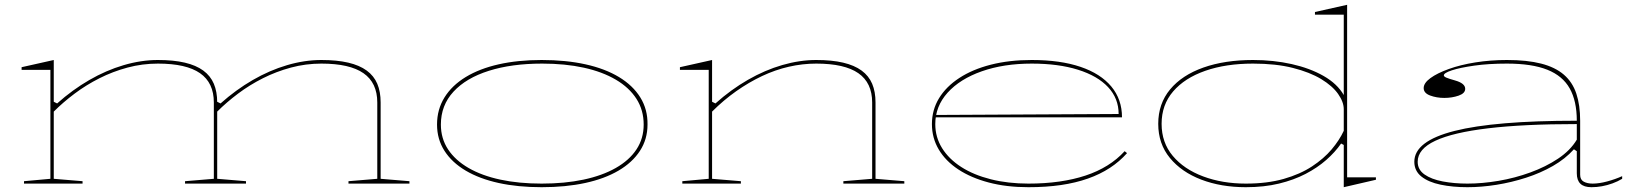

<svg xmlns="http://www.w3.org/2000/svg" viewBox="-20 -765 6819 800"><path d="M80 0V-10L190 -20V-474H70V-485L204 -515V-341L218 -334Q282 -391 352 -431.5Q422 -472 495 -493.5Q568 -515 638 -515Q703 -515 750 -504Q797 -493 827 -471Q857 -449 871 -416Q885 -383 885 -338V-20L1005 -10V0H751V-10L871 -20V-338Q871 -420 813.5 -460Q756 -500 638 -500Q573 -500 511.5 -483.5Q450 -467 394.5 -439Q339 -411 291 -375Q243 -339 204 -300V-20L324 -10V0ZM1432 0V-10L1552 -20V-338Q1552 -420 1494.5 -460Q1437 -500 1319 -500Q1254 -500 1192.5 -483.5Q1131 -467 1075.5 -439Q1020 -411 972 -375Q924 -339 885 -300V-341L899 -334Q963 -391 1033 -431.5Q1103 -472 1176 -493.5Q1249 -515 1319 -515Q1384 -515 1431 -504Q1478 -493 1508 -471Q1538 -449 1552 -416Q1566 -383 1566 -338V-20L1686 -10V0Z M2237 -515Q2338 -515 2419.5 -497Q2501 -479 2559 -444Q2617 -409 2648 -359Q2679 -309 2678 -246Q2678 -185 2646.5 -136.5Q2615 -88 2557 -54Q2499 -20 2418 -2.5Q2337 15 2237 15Q2138 15 2058 -2.5Q1978 -20 1920.5 -54Q1863 -88 1832 -136.5Q1801 -185 1801 -246Q1801 -309 1832 -359Q1863 -409 1920.5 -444Q1978 -479 2058 -497Q2138 -515 2237 -515ZM2239 -500Q2112 -500 2017 -470Q1922 -440 1869.5 -383Q1817 -326 1817 -246Q1817 -188 1847 -142.5Q1877 -97 1932.5 -65Q1988 -33 2065 -16.5Q2142 0 2237 0Q2333 0 2411 -16.5Q2489 -33 2545.5 -65Q2602 -97 2632 -142.5Q2662 -188 2662 -246Q2662 -306 2632 -353Q2602 -400 2546 -433Q2490 -466 2412.5 -483Q2335 -500 2239 -500Z M3748 -10V0H3494V-10L3614 -20V-338Q3614 -420 3556.5 -460Q3499 -500 3381 -500Q3324 -500 3267 -487Q3210 -474 3155 -448Q3100 -422 3047.5 -385Q2995 -348 2947 -300V-20L3067 -10V0H2823V-10L2933 -20V-474H2813V-485L2947 -515V-341L2961 -334Q3026 -392 3096.5 -432.5Q3167 -473 3239.5 -494Q3312 -515 3381 -515Q3446 -515 3493 -504Q3540 -493 3570 -471Q3600 -449 3614 -416Q3628 -383 3628 -338V-20Z M4279 -515Q4398 -515 4482 -486.5Q4566 -458 4610.5 -404.5Q4655 -351 4655 -276H3877V-286L4641 -290Q4641 -355 4597 -402Q4553 -449 4471.5 -474.5Q4390 -500 4279 -500Q4162 -500 4071 -468Q3980 -436 3928.5 -379Q3877 -322 3877 -248Q3877 -193 3905.5 -147.5Q3934 -102 3985.5 -69Q4037 -36 4108.5 -18Q4180 0 4265 0Q4334 0 4393.5 -8.5Q4453 -17 4503 -33.5Q4553 -50 4594 -75.5Q4635 -101 4666 -135L4676 -127Q4645 -92 4604.5 -65.5Q4564 -39 4513 -21Q4462 -3 4400.5 6Q4339 15 4265 15Q4174 15 4100 -4.5Q4026 -24 3973 -59Q3920 -94 3891.5 -142Q3863 -190 3863 -248Q3863 -307 3892.5 -355.5Q3922 -404 3977 -440Q4032 -476 4108.5 -495.5Q4185 -515 4279 -515Z M5593 -745V-26H5713V-16L5579 15V-161L5568 -167Q5543 -131 5506 -98.5Q5469 -66 5420 -40.5Q5371 -15 5309 0Q5247 15 5171 15Q5068 15 4985.5 -16.5Q4903 -48 4854.5 -107Q4806 -166 4806 -249Q4806 -333 4855.5 -392.5Q4905 -452 4994 -483.5Q5083 -515 5201 -515Q5286 -515 5362 -498Q5438 -481 5495 -448.5Q5552 -416 5579 -369V-704H5459V-715ZM5201 -500Q5088 -500 5002 -470Q4916 -440 4868 -384Q4820 -328 4820 -249Q4820 -171 4866.5 -115.5Q4913 -60 4993 -30Q5073 0 5171 0Q5260 0 5328.5 -19.5Q5397 -39 5446.5 -71.5Q5496 -104 5528.5 -142.5Q5561 -181 5579 -220V-310Q5579 -340 5555.5 -373.5Q5532 -407 5485 -435.5Q5438 -464 5367 -482Q5296 -500 5201 -500Z M6259 -515Q6343 -515 6401.5 -500Q6460 -485 6496 -454Q6532 -423 6548 -375Q6564 -327 6564 -262V-37Q6564 -16 6579 -8Q6594 0 6616 0Q6643 0 6676.5 -9Q6710 -18 6739 -31V-20Q6721 -9 6699 -1Q6677 7 6655 11Q6633 15 6611 15Q6580 15 6565 0.5Q6550 -14 6550 -43Q6550 -76 6550 -92.5Q6550 -109 6550 -118Q6550 -127 6550 -135L6538 -143Q6502 -103 6450.5 -73.5Q6399 -44 6338.5 -24.5Q6278 -5 6215.5 5Q6153 15 6094 15Q6033 15 5982.5 4.5Q5932 -6 5902.5 -29.5Q5873 -53 5873 -91Q5873 -177 6040.5 -219.5Q6208 -262 6550 -262Q6550 -344 6520.5 -396.5Q6491 -449 6427 -474.5Q6363 -500 6259 -500Q6182 -500 6122.5 -491.5Q6063 -483 6029.5 -472Q5996 -461 5996 -451Q5996 -446 6006.5 -441.5Q6017 -437 6042 -430Q6085 -418 6085 -395Q6085 -376 6057.5 -366.5Q6030 -357 5998 -357Q5966 -357 5939 -367Q5912 -377 5912 -398Q5912 -419 5940 -439.5Q5968 -460 6016.5 -477.5Q6065 -495 6127.5 -505Q6190 -515 6259 -515ZM6550 -248Q6329 -248 6181.5 -230.5Q6034 -213 5960.5 -178.5Q5887 -144 5887 -91Q5887 -58 5915.5 -38Q5944 -18 5991.5 -9Q6039 0 6094 0Q6156 0 6224 -11.5Q6292 -23 6356.5 -46.5Q6421 -70 6472 -104Q6523 -138 6550 -183Z"/></svg>

Font: Kalnia Expanded Thin
Style: Regular
Weight: 250
Width: 7
Designer: Frida Medrano
Foundry: Frida Medrano
Version: Version 1.105